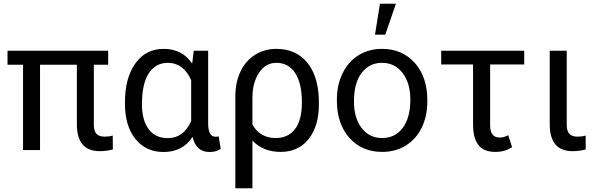

<svg xmlns="http://www.w3.org/2000/svg" viewBox="-20 -798 3172 1021"><path d="M555.2 -453.6H479V-134.3Q479 -103 492.2 -87.2Q505.4 -71.3 537.1 -71.3Q560.5 -71.3 579.6 -77.1L580.1 -3.4Q545.9 5.9 510.3 5.9Q388.7 5.9 388.7 -137.7V-453.6H192.9V0H102.5V-453.6H20V-528.3H555.2Z M1086.9 -528.3V-139.2Q1087.9 -70.8 1126 -70.8Q1135.3 -70.8 1142.6 -73.2L1153.8 -6.3Q1130.4 10.3 1094.2 10.3Q1022.5 10.3 1003.9 -70.3Q951.7 10.3 849.6 10.3Q755.9 10.3 700.2 -58.8Q644.5 -127.9 644.5 -247.1V-254.4Q644.5 -383.3 699.7 -460.7Q754.9 -538.1 850.6 -538.1Q949.7 -538.1 1002 -459.5L1010.3 -528.3ZM734.9 -244.1Q734.9 -158.7 770.5 -111.1Q806.2 -63.5 872.1 -63.5Q956.5 -63.5 996.6 -154.3V-372.1Q955.1 -463.9 873 -463.9Q807.6 -463.9 771.2 -408.4Q734.9 -353 734.9 -244.1Z M1449.7 -538.1Q1550.8 -538.1 1610.4 -469.2Q1669.9 -400.4 1675.3 -276.4L1675.8 -244.1Q1675.8 -127 1621.1 -58.6Q1566.4 9.8 1473.1 9.8Q1377.9 9.8 1322.3 -50.8V203.1H1231.4V-283.2Q1231.4 -360.4 1259 -418Q1286.6 -475.6 1336.7 -506.8Q1386.7 -538.1 1449.7 -538.1ZM1322.3 -135.7Q1362.8 -64 1446.3 -64Q1512.2 -64 1548.8 -111.6Q1585.4 -159.2 1585.4 -254.4Q1585.4 -354.5 1550 -409.2Q1514.6 -463.9 1449.7 -463.9Q1392.6 -463.9 1357.4 -411.1Q1322.3 -358.4 1322.3 -275.9Z M1771.5 -269Q1771.5 -346.7 1802 -408.7Q1832.5 -470.7 1887 -504.4Q1941.4 -538.1 2011.2 -538.1Q2119.1 -538.1 2185.8 -463.4Q2252.4 -388.7 2252.4 -264.6V-258.3Q2252.4 -181.2 2222.9 -119.9Q2193.4 -58.6 2138.4 -24.4Q2083.5 9.8 2012.2 9.8Q1904.8 9.8 1838.1 -64.9Q1771.5 -139.6 1771.5 -262.7ZM1862.3 -258.3Q1862.3 -170.4 1903.1 -117.2Q1943.8 -64 2012.2 -64Q2081.1 -64 2121.6 -117.9Q2162.1 -171.9 2162.1 -269Q2162.1 -356 2120.8 -409.9Q2079.6 -463.9 2011.2 -463.9Q1944.3 -463.9 1903.3 -410.6Q1862.3 -357.4 1862.3 -258.3ZM2000.5 -778.3H2085.4L2028.8 -613.8H1974.1Z M2767.6 -455.1H2586.4V-131.3Q2586.4 -66.4 2637.7 -66.4Q2658.7 -66.4 2682.6 -79.1L2703.1 -15.6Q2666 9.8 2614.3 9.8Q2553.2 9.8 2524.7 -26.1Q2496.1 -62 2495.6 -133.3V-455.1H2326.2V-528.3H2767.6Z M2993.7 -528.3V-133.3Q2993.7 -102.5 3007.1 -86.9Q3020.5 -71.3 3051.8 -71.3Q3075.2 -71.3 3094.2 -77.1L3094.7 -3.4Q3060.5 5.9 3024.9 5.9Q2903.3 5.9 2903.3 -137.7V-528.3Z"/></svg>

Font: SteelSelectRoboto
Style: Roboto-Regular
Weight: 400
Designer: Google
Version: Version 2.137; 2017